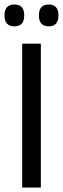

<svg xmlns="http://www.w3.org/2000/svg" viewBox="-22 -833 280 853"><path d="M159.5 0H76.5V-639H159.5ZM41.5 -716Q20 -716 9 -728.2Q-2 -740.5 -2 -763V-766.5Q-2 -789 9 -801Q20 -813 41.5 -813Q64 -813 74.8 -801Q85.5 -789 85.5 -766.5V-763Q85.5 -740.5 74.8 -728.2Q64 -716 41.5 -716ZM194.5 -716Q172.5 -716 161.8 -728.2Q151 -740.5 151 -763V-766.5Q151 -789 161.8 -801Q172.5 -813 194.5 -813Q216 -813 226.8 -801Q237.5 -789 237.5 -766.5V-763Q237.5 -740.5 226.8 -728.2Q216 -716 194.5 -716Z"/></svg>

Font: Anek Latin Medium
Style: Regular
Weight: 400
Version: Version 1.003